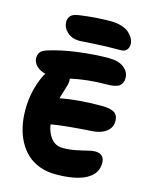

<svg xmlns="http://www.w3.org/2000/svg" viewBox="-148 -1118 979 1232"><g transform="rotate(15 342.0 -502.5)"><path d="M270 -849.1Q218.3 -849.1 187 -878.4Q155.8 -907.7 155.8 -945.8Q155.8 -969.7 170.7 -986.1Q185.5 -1002.4 227.1 -1007.8Q333.5 -1022.9 431.2 -1022.9Q473.1 -1022.9 506.1 -1012Q539.1 -1001 557.1 -983.6Q575.2 -966.3 584 -948.5Q592.8 -930.7 592.8 -914.1Q592.8 -889.2 579.8 -874.5Q566.9 -859.9 543.9 -859.9Q441.4 -859.9 357.2 -854.5Q272.9 -849.1 270 -849.1ZM341.8 18.1Q283.7 18.1 235.1 -0.2Q186.5 -18.6 152.3 -50.5Q118.2 -82.5 94.7 -126.7Q71.3 -170.9 60.1 -222.7Q48.8 -274.4 48.8 -332Q48.8 -455.6 98.1 -562Q103.5 -575.7 112.8 -587.9Q73.2 -598.1 51.5 -621.1Q29.8 -644 29.8 -670.9Q29.8 -695.3 40.8 -709.7Q51.8 -724.1 79.1 -733.9Q168 -762.7 278.8 -776.9Q389.6 -791 481 -791Q546.4 -791 581.8 -763.2Q617.2 -735.4 617.2 -693.8Q617.2 -659.2 593.8 -641.6Q570.3 -624 509.8 -624Q385.7 -624 272.9 -599.1Q273.9 -594.2 273.9 -581.1Q273.9 -569.8 269.3 -553.2Q264.6 -536.6 255.9 -509Q247.1 -481.4 241.2 -460Q356 -482.9 515.1 -482.9Q574.7 -482.9 600.3 -466.3Q626 -449.7 626 -411.1Q626 -367.7 592 -341.3Q558.1 -314.9 503.9 -311Q310.5 -298.8 229 -283.2Q237.8 -226.6 267.3 -191.9Q296.9 -157.2 341.8 -157.2Q387.7 -157.2 429.2 -165.5Q470.7 -173.8 501 -181.9Q531.2 -189.9 550.8 -189.9Q613.8 -189.9 613.8 -127.9Q613.8 -57.1 543.9 -19.5Q474.1 18.1 341.8 18.1Z"/></g></svg>

Font: Shantell Sans Irregular Bouncy
Style: Regular
Weight: 800
Designer: Stephen Nixon, Anya Danilova, Shantell Martin
Foundry: Arrow Type
Version: Version 1.006;[9816181b4]